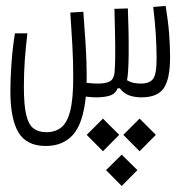

<svg xmlns="http://www.w3.org/2000/svg" viewBox="-20 -323 626 640"><path d="M132.8 163.6Q68.8 163.6 41.7 118.7Q14.6 73.7 14.6 -19Q14.6 -65.4 18.6 -116.5Q22.5 -167.5 29.8 -211.9H71.3Q65.9 -167 62.7 -122.8Q59.6 -78.6 59.6 -33.7Q59.6 26.9 67.4 59.8Q75.2 92.8 92 105.2Q108.9 117.7 134.8 117.7Q164.1 117.7 184.1 101.8Q204.1 85.9 214.1 46.4Q224.1 6.8 224.1 -64.9Q224.1 -120.1 221.2 -171.4Q218.3 -222.7 214.4 -281.2L257.8 -283.7Q261.7 -234.9 265.4 -175Q269 -115.2 269 -71.8Q269 -59.1 268.6 -46.9Q288.1 -44.4 306.2 -44.4Q333.5 -44.4 346.7 -52.2Q359.9 -60.1 361.8 -81.1Q363.8 -101.6 364 -135.3Q364.3 -168.9 363.5 -207.3Q362.8 -245.6 361.8 -281.2Q361.3 -289.6 361.3 -293.5L406.2 -294.9Q407.7 -260.7 408.4 -220.9Q409.2 -181.2 408.9 -144.3Q408.7 -107.4 406.7 -82Q405.8 -66.9 403.3 -55.7Q414.6 -48.8 426.5 -46.6Q438.5 -44.4 449.2 -44.4Q478 -44.4 490 -59.6Q502 -74.7 502 -127.9Q502 -208 490.7 -299.8L532.2 -303.2Q540.5 -252.4 543.7 -211.7Q546.9 -170.9 546.9 -132.8Q546.9 -59.1 525.6 -28.8Q504.4 1.5 451.7 1.5Q428.7 1.5 410.4 -5.1Q392.1 -11.7 379.4 -28.8H372.1Q364.3 -9.8 345.7 -4.2Q327.1 1.5 301.3 1.5Q284.7 1.5 266.1 -1Q256.8 89.4 223.1 126.5Q189.5 163.6 132.8 163.6ZM323.2 72.3 377.4 126.5 323.2 181.2 269 126.5ZM445.3 72.3 499.5 126.5 445.3 181.2 391.1 126.5ZM385.7 192.4 438 244.1 385.7 296.9 333.5 244.1Z"/></svg>

Font: Cascadia Mono ExtraLight
Style: Regular
Weight: 200
Monospace: yes
Designer: Aaron Bell
Foundry: Saja Typeworks
Version: Version 2404.023; ttfautohint (v1.8.4)